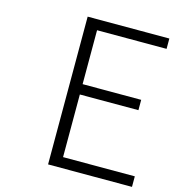

<svg xmlns="http://www.w3.org/2000/svg" viewBox="-108 -822 842 915"><g transform="rotate(15 313.0 -364.5)"><path d="M212 0V-729H615V-678H272V-412H561V-361H272V-52H626V0Z"/></g></svg>

Font: NotoSansHansLight
Style: Regular
Weight: 300
Designer: Ryoko NISHIZUKA  (kana & ideographs); Paul D. Hunt (Latin, Greek & Cyrillic); Wenlong ZHANG  (bopomofo); Sandoll Communi
Foundry: Adobe Systems Incorporated
Version: Version 1.00;December 8, 2021;FontCreator 13.0.0.2675 64-bit